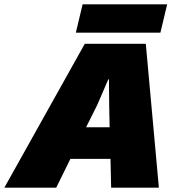

<svg xmlns="http://www.w3.org/2000/svg" viewBox="-88 -861 797 881"><path d="M-68 0 301 -660H581L641 0H422L419 -132H235L170 0ZM358 -379 307 -277H415L413 -379L412 -497H409ZM679 -841 648 -711H260L291 -841Z"/></svg>

Font: Work Sans Black
Style: Italic
Weight: 900
Italic angle: -13°
Designer: Wei Huang
Foundry: Wei Huang
Version: Version 2.009; ttfautohint (v1.8.3)